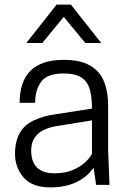

<svg xmlns="http://www.w3.org/2000/svg" viewBox="-20 -800 552 831"><path d="M198 11Q119 11 82 -32Q45 -75 45 -134Q45 -242 127 -279Q170 -299 218 -305L378 -330Q378 -380 368.5 -413.5Q359 -447 332.5 -464.5Q306 -482 255 -482Q184 -482 158 -446Q132 -410 132 -355H65Q65 -541 256 -541Q327 -541 369.5 -516.5Q412 -492 430 -447.5Q448 -403 448 -344V-150L454 0H396L385 -74Q324 11 198 11ZM216 -50Q263 -50 296 -64.5Q329 -79 349 -98Q369 -117 378 -134V-279L224 -254Q115 -236 115 -149Q115 -50 216 -50ZM418 -614H349L256 -727L163 -614H94L225 -780H287Z"/></svg>

Font: Tanohe Sans
Style: Regular
Weight: 400
Designer: Village Type and Design LLC & Cristiano Sobral
Foundry: Cooper Hewitt Smithsonian Design Museum
Version: Version 1.00;September 29, 2021;FontCreator 13.0.0.2655 64-b